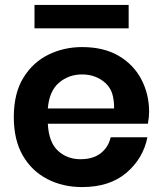

<svg xmlns="http://www.w3.org/2000/svg" viewBox="-20 -752 661 779"><path d="M36 0ZM36 0ZM313 7Q235 7 172 -25.5Q109 -58 72.5 -121Q36 -184 36 -277Q36 -373 74.5 -436Q113 -499 176 -530Q239 -561 313 -561Q401 -561 461.5 -525.5Q522 -490 553.5 -430Q585 -370 585 -298Q585 -277 580 -250H174Q178 -174 215.5 -140Q253 -106 306 -106Q358 -106 389 -130.5Q420 -155 429 -195H578Q561 -109 493 -51Q425 7 313 7ZM443 -312Q443 -347 435.5 -371.5Q428 -396 408 -415Q369 -450 313 -450Q259 -450 219.5 -416.5Q180 -383 174 -312ZM502 -637H120V-732H502Z"/></svg>

Font: Ulagadi Sans SemiBold
Style: Regular
Weight: 600
Designer: Ninad Kale (Devanagari), Jonny Pinhorn (Latin)
Foundry: Indian Type Foundry
Version: Version 3.01;March 29, 2020;FontCreator 12.0.0.2522 64-bit; 